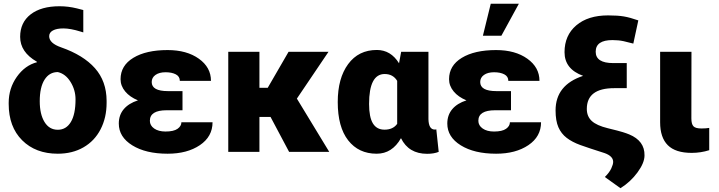

<svg xmlns="http://www.w3.org/2000/svg" viewBox="-20 -802 3795 1014"><path d="M86.4 -607.4Q86.4 -683.1 141.8 -726.1Q197.3 -769 294.4 -769Q340.3 -769 385.7 -757.8L419.9 -749V-630.9L405.3 -635.3Q352.1 -651.9 314.5 -651.9Q279.3 -651.9 259.5 -641.1Q239.7 -630.4 239.7 -610.8Q239.7 -573.7 303.2 -551.8Q420.4 -510.7 481.4 -441.9Q542.5 -373 543 -270V-258.8Q543 -180.7 511.2 -119.1Q479.5 -57.6 420.9 -23.9Q362.3 9.8 285.2 9.8Q168 9.8 96.9 -61.3Q25.9 -132.3 25.9 -253.4V-258.8Q25.9 -335.4 68.8 -396.2Q111.8 -457 175.8 -473.6L173.8 -476.6Q86.4 -526.9 86.4 -607.4ZM189.9 -267.6Q189.9 -198.7 215.1 -157.7Q240.2 -116.7 285.2 -116.7Q329.6 -116.7 354.2 -157.7Q378.9 -198.7 378.9 -277.3Q378.9 -326.7 352.5 -369.4Q326.2 -412.1 285.2 -421.4Q240.7 -421.4 215.3 -381.3Q189.9 -341.3 189.9 -267.6Z M771.5 -164.1Q771.5 -139.2 794.2 -123.3Q816.9 -107.4 854 -107.4Q897.5 -107.4 917.7 -121.8Q938 -136.2 938 -156.2H1102.5Q1102.5 -80.6 1035.6 -35.4Q968.8 9.8 865.2 9.8Q750 9.8 678.7 -34.4Q607.4 -78.6 607.4 -149.4Q607.4 -194.3 633.5 -225.3Q659.7 -256.3 708.5 -272Q665.5 -289.6 641.1 -319.1Q616.7 -348.6 616.7 -383.8Q616.7 -455.6 684.1 -496.6Q751.5 -537.6 865.2 -537.6Q966.3 -537.6 1030.3 -491.9Q1094.2 -446.3 1094.2 -375H929.7Q929.7 -398.4 908.4 -409.4Q887.2 -420.4 854.5 -420.4Q820.8 -420.4 801 -406.2Q781.2 -392.1 781.2 -368.7Q781.2 -320.8 866.7 -320.8H943.8V-219.7H859.9Q771.5 -219.7 771.5 -164.1Z M1408.7 -184.6H1350.1V0H1185.5V-528.3H1350.1V-338.4H1394L1503.9 -528.3H1714.8L1547.9 -281.2L1718.8 0H1506.8Z M2242.7 -528.3V-172.4Q2244.1 -117.7 2276.4 -117.7Q2281.7 -117.7 2284.2 -119.1L2296.9 0Q2272 10.3 2235.8 10.3Q2138.2 10.3 2097.7 -72.3Q2051.3 9.8 1969.2 9.8Q1874 9.8 1818.8 -60.8Q1763.7 -131.3 1763.7 -263.2Q1763.7 -388.7 1818.6 -463.4Q1873.5 -538.1 1970.2 -538.1Q2043.9 -538.1 2087.4 -467.8L2098.6 -528.3ZM1929.2 -252.9Q1929.2 -183.1 1949.5 -150.1Q1969.7 -117.2 2010.7 -117.2Q2055.7 -117.2 2077.6 -147.9V-375Q2055.7 -411.1 2011.7 -411.1Q1929.2 -411.1 1929.2 -252.9Z M2506.3 -164.1Q2506.3 -139.2 2529.1 -123.3Q2551.8 -107.4 2588.9 -107.4Q2632.3 -107.4 2652.6 -121.8Q2672.9 -136.2 2672.9 -156.2H2837.4Q2837.4 -80.6 2770.5 -35.4Q2703.6 9.8 2600.1 9.8Q2484.9 9.8 2413.6 -34.4Q2342.3 -78.6 2342.3 -149.4Q2342.3 -194.3 2368.4 -225.3Q2394.5 -256.3 2443.4 -272Q2400.4 -289.6 2376 -319.1Q2351.6 -348.6 2351.6 -383.8Q2351.6 -455.6 2418.9 -496.6Q2486.3 -537.6 2600.1 -537.6Q2701.2 -537.6 2765.1 -491.9Q2829.1 -446.3 2829.1 -375H2664.6Q2664.6 -398.4 2643.3 -409.4Q2622.1 -420.4 2589.4 -420.4Q2555.7 -420.4 2535.9 -406.2Q2516.1 -392.1 2516.1 -368.7Q2516.1 -320.8 2601.6 -320.8H2678.7V-219.7H2594.7Q2506.3 -219.7 2506.3 -164.1ZM2571.8 -782.2H2720.2L2627.9 -613.3H2530.3Z M3324.7 -571.8 3273.4 -584.5Q3246.6 -590.3 3214.4 -590.3Q3126 -590.3 3126 -528.8Q3126 -468.8 3218.8 -468.8H3290V-336.4H3224.1Q3079.1 -336.4 3079.1 -226.6Q3079.1 -187.5 3105 -163.3Q3130.9 -139.2 3190.2 -124.8Q3249.5 -110.4 3269 -104.2Q3288.6 -98.1 3302.7 -92.3Q3385.3 -58.1 3383.8 19Q3383.8 58.1 3346.9 108.4Q3310.1 158.7 3256.8 191.9L3174.3 132.8Q3198.2 109.4 3208.3 87.6Q3218.3 65.9 3218.3 53.2Q3218.3 22.9 3173.8 6.8Q3087.9 -20.5 3044.7 -36.1Q3001.5 -51.8 2972.7 -74Q2943.8 -96.2 2929 -130.1Q2914.1 -164.1 2914.1 -218.8Q2914.1 -353.5 3059.6 -401.4Q2961.4 -437 2961.4 -526.4Q2961.4 -615.2 3023.4 -668Q3085.4 -720.7 3191.4 -720.7Q3242.7 -720.7 3275.1 -715.1Q3307.6 -709.5 3351.1 -694.3Z M3631.8 -528.3 3631.3 -176.8Q3631.3 -147 3642.1 -135.3Q3652.8 -123.5 3684.6 -123.5Q3709 -123.5 3725.6 -126.5V-8.8Q3681.2 5.4 3632.8 5.4Q3547.4 5.4 3506.8 -35.2Q3466.3 -75.7 3466.3 -156.2V-528.3Z"/></svg>

Font: Sadagaat-English
Style: Regular
Weight: 900
Designer: Ahmed alsheikh
Foundry: Ahmed alsheikh Design
Version: Version 2.137;January 17, 2018;FontCreator 11.0.0.2408 64-bi